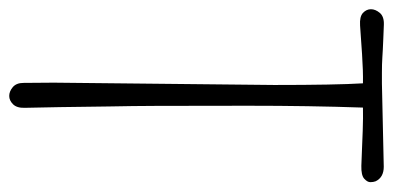

<svg xmlns="http://www.w3.org/2000/svg" viewBox="-233 -601 832 406"><g transform="rotate(90 183.0 -398.0)"><path d="M156.7 -789.6Q170.4 -789.6 332.5 -793.5Q355 -793.5 363.3 -776.4Q365.2 -771.5 365.2 -765.1Q365.2 -758.8 357.9 -752.2Q350.6 -745.6 330.6 -746.1Q310.5 -746.6 291.7 -747.6Q272.9 -748.5 256.8 -749Q228 -750 207.5 -749.5Q203.6 -637.2 203.6 -505.9Q203.6 -365.2 203.9 -313.2Q204.1 -261.2 205.1 -213.9Q206.5 -92.8 208 -34.2Q208.5 -17.6 200.4 -9.5Q192.4 -1.5 182.9 -1.5Q173.3 -1.5 164.3 -9Q155.3 -16.6 155.3 -31.7L154.8 -95.7L159.7 -562Q159.7 -692.4 156.2 -749.5Q130.4 -750 94.7 -747.6Q52.7 -744.6 33.9 -743.4Q15.1 -742.2 7.3 -749.5Q-0.5 -756.8 -0.5 -766.4Q-0.5 -775.9 7.3 -785.2Q15.1 -794.4 32.5 -793.7Q49.8 -793 62.5 -792.5Q75.2 -792 84.7 -791.5Q94.2 -791 101.6 -790.5Q108.9 -790 116.5 -789.8Q124 -789.6 133.8 -789.6Z"/></g></svg>

Font: Pompiere 
Style: Regular
Weight: 400
Designer: Karolina Lach
Foundry: Sorkin Type Co.
Version: Version 1.002